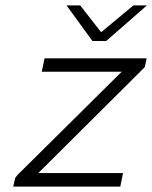

<svg xmlns="http://www.w3.org/2000/svg" viewBox="-20 -687 561 707"><path d="M28.8 0Q34.7 -29.8 37.8 -34.9Q41 -40 69.8 -67.9L428.2 -422.9H133.8L144 -472.2H520L513.2 -439.9L121.1 -49.8H433.1L422.9 0ZM225.1 -667H275.4L352.1 -568.8H353L471.2 -667H521L371.1 -536.1H320.3Z"/></svg>

Font: CMU Bright
Style: Oblique
Weight: 500
Italic angle: -12°
Version: Version 0.7.0